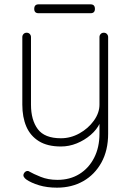

<svg xmlns="http://www.w3.org/2000/svg" viewBox="-20 -666 602 886"><path d="M459 -515Q468 -515 473.5 -509Q479 -503 479 -495V-49Q479 28 448 84Q417 140 364 170Q311 200 243 200Q197 200 160.5 189Q124 178 101 162Q94 157 90 150Q86 143 90 135Q94 127 101.5 124Q109 121 116 126Q133 136 167.5 150Q202 164 245 164Q303 164 346.5 137Q390 110 414.5 62Q439 14 439 -49V-123L441 -98Q427 -68 398.5 -43.5Q370 -19 334.5 -4.5Q299 10 261 10Q199 10 159.5 -14.5Q120 -39 101.5 -82Q83 -125 83 -183V-495Q83 -503 88.5 -509Q94 -515 103 -515Q112 -515 117.5 -509Q123 -503 123 -495V-183Q123 -112 154.5 -70Q186 -28 261 -28Q306 -28 346.5 -50.5Q387 -73 413 -109Q439 -145 439 -183V-495Q439 -503 444.5 -509Q450 -515 459 -515ZM158 -605Q138 -605 138 -625Q138 -646 158 -646H398Q418 -646 418 -625Q418 -605 398 -605Z"/></svg>

Font: Quicksand Light Light
Style: Regular
Weight: 300
Version: Version 3.006